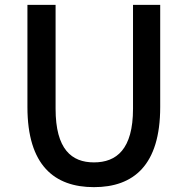

<svg xmlns="http://www.w3.org/2000/svg" viewBox="-20 -757 773 791"><path d="M367 14C530 14 640 -76 640 -316V-737H528V-309C528 -142 460 -88 367 -88C275 -88 209 -142 209 -309V-737H93V-316C93 -76 204 14 367 14Z"/></svg>

Font: Noto Sans TC Medium
Style: Regular
Weight: 500
Designer: Ryoko NISHIZUKA 西塚涼子 (kana, bopomofo & ideographs); Paul D. Hunt (Latin, Greek & Cyrillic); Sandoll Communications 산돌커뮤니
Foundry: Adobe
Version: Version 2.004;hotconv 1.0.118;makeotfexe 2.5.65603